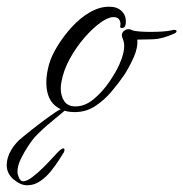

<svg xmlns="http://www.w3.org/2000/svg" viewBox="-104 -323 546 572"><path d="M118 11Q90 11 69 -2Q34 -23 34 -78Q34 -101 42 -131Q49 -156 67 -185.5Q85 -215 109.5 -242Q134 -269 163 -286Q192 -303 221 -303Q233 -303 242 -300Q254 -296 262.5 -285.5Q271 -275 271 -259Q271 -242 262.5 -240Q254 -238 254 -244Q254 -246 254.5 -248Q255 -250 255 -251Q255 -259 250.5 -265.5Q246 -272 234 -272Q218 -272 194.5 -255Q171 -238 146.5 -209.5Q122 -181 103.5 -147Q85 -113 79 -79Q78 -74 77.5 -69.5Q77 -65 77 -60Q77 -37 87.5 -21.5Q98 -6 121 -6Q149 -6 175 -27.5Q201 -49 221.5 -79Q242 -109 252 -132Q260 -150 263 -163Q266 -176 266 -185Q266 -193 264.5 -199Q263 -205 261 -209Q259 -215 259 -218Q259 -226 265.5 -231Q272 -236 279 -236Q285 -236 292 -232Q300 -230 314 -229Q328 -228 344 -228Q361 -228 378.5 -229Q396 -230 409 -233Q411 -234 415 -234Q422 -234 422 -230Q422 -226 415 -223Q380 -207 352.5 -206Q325 -205 305 -205Q307 -180 294 -151.5Q281 -123 267 -101Q250 -76 228 -50Q206 -24 179 -6.5Q152 11 118 11ZM-23 229Q-43 229 -63.5 211.5Q-84 194 -84 169Q-84 147 -71 124.5Q-58 102 -36 85Q-13 66 12.5 46.5Q38 27 58 13.5Q78 0 85 0Q94 0 94 3L92 4Q77 17 50.5 38.5Q24 60 -1 86Q-8 94 -20 112Q-32 130 -42 150.5Q-52 171 -52 189Q-52 196 -47.5 206.5Q-43 217 -35 217Q-24 217 -7.5 204.5Q9 192 26 175Q43 158 56.5 143Q70 128 75 124Q82 119 84 119Q88 119 88 123Q88 124 87.5 127.5Q87 131 84 134Q81 139 71.5 154Q62 169 48 186.5Q34 204 16 216.5Q-2 229 -23 229Z"/></svg>

Font: Allura
Style: Regular
Weight: 400
Designer: Robert E. Leuschke
Foundry: Robert E. Leuschke
Version: Version 1.110